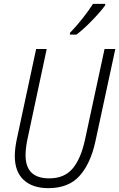

<svg xmlns="http://www.w3.org/2000/svg" viewBox="-20 -969 620 999"><path d="M378 -789Q414 -816 459.5 -863Q505 -910 527 -941L528 -949H464Q444 -917 410.5 -874.5Q377 -832 344 -798V-789ZM477 -236 580 -714H524L422 -241Q400 -141 357 -91Q314 -41 236 -41Q113 -41 113 -161Q113 -196 122 -241L223 -714H168L67 -243Q57 -194 57 -157Q57 -76 103 -33Q149 10 232 10Q337 10 394.5 -54.5Q452 -119 477 -236Z"/></svg>

Font: Noto Sans UI SemiCondensed Light
Style: Italic
Weight: 300
Width: 4
Designer: Monotype Design Team
Foundry: Monotype Imaging Inc.
Version: 1.001